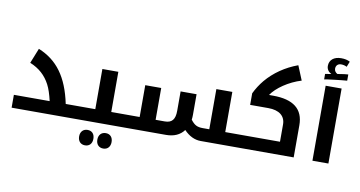

<svg xmlns="http://www.w3.org/2000/svg" viewBox="-104 -1257 3309 1765"><g transform="rotate(10 1551.0 -375.0)"><path d="M45 -120V0H660C663 0 665 -2 665 -5V-116C665 -119 663 -120 660 -120H529C478 -364 374 -505 198 -576L142 -436C230 -400 289 -345 329 -269C349 -231 365 -181 379 -120Z M769 224C809 224 835 197 835 152C835 107 810 80 769 80C728 80 702 108 702 152C702 196 728 224 769 224ZM939 224C979 224 1005 196 1005 152C1005 108 980 80 939 80C898 80 872 108 872 152C872 196 898 224 939 224Z M650 0H1104C1107 0 1109 -2 1109 -5V-116C1109 -119 1107 -120 1104 -120H954V-495H805V-120H650C647 -120 645 -119 645 -116V-5C645 -2 647 0 650 0Z M1810 0H2148C2151 0 2153 -2 2153 -5V-116C2153 -119 2151 -120 2148 -120H2018V-495H1869V-120H1807C1755 -120 1728 -135 1695 -179C1697 -193 1698 -208 1698 -224V-417H1549V-236C1549 -155 1520 -120 1453 -120H1368V-417H1219V-120H1094C1091 -120 1089 -119 1089 -116V-5C1089 -2 1091 0 1094 0H1486C1560 0 1616 -25 1653 -75C1701 -25 1753 0 1810 0Z M2138 0H2678V-300C2678 -451 2583 -526 2393 -526H2355C2402 -597 2512 -673 2628 -708L2573 -842C2456 -799 2356 -730 2282 -642C2249 -602 2222 -560 2200 -514V-406H2370C2471 -406 2529 -361 2529 -281V-120H2138C2135 -120 2133 -119 2133 -116V-5C2133 -2 2135 0 2138 0Z M2829 -806V-755C2844 -759 2992 -777 3040 -780V-838C3020 -837 2993 -834 2941 -825C2924 -833 2911 -849 2911 -870C2911 -899 2930 -918 2959 -918C2978 -918 2996 -914 3013 -905L3033 -956C3011 -968 2984 -974 2951 -974C2884 -974 2841 -940 2841 -883C2841 -852 2859 -828 2886 -815Z M2853 -700V0H3002V-700Z"/></g></svg>

Font: Noto Kufi Arabic
Style: Bold
Weight: 700
Designer: Monotype Design Team, David Williams, Khaled Hosny
Foundry: Google LLC
Version: Version 2.109